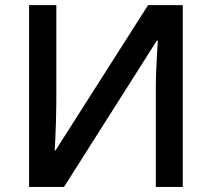

<svg xmlns="http://www.w3.org/2000/svg" viewBox="-20 -734 832 754"><path d="M94.2 -713.9H201.2V-335.4Q201.2 -302.7 200 -262.9Q198.7 -223.1 197.3 -189.7Q195.8 -156.2 194.8 -143.6H198.2L561.5 -713.9H697.8V0H591.8V-375.5Q591.8 -411.1 593.3 -452.4Q594.7 -493.7 596.9 -527.6Q599.1 -561.5 600.1 -574.2H595.7L231.4 0H94.2Z"/></svg>

Font: Open Sans SemiBold
Style: Regular
Weight: 600
Designer: Monotype Design Team
Foundry: Monotype Imaging Inc.
Version: Version 3.003; ttfautohint (v1.8.4)